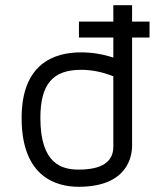

<svg xmlns="http://www.w3.org/2000/svg" viewBox="-20 -709 640 737"><path d="M554 -626H487V-689H415V-626H283V-565H415V-488C375 -501 334 -508 291 -508C187 -508 63 -464 63 -256C63 -26 200 8 282 8C472 8 487 -112 487 -149V-565H554V-626ZM415 -146C415 -87 370 -58 282 -58C219 -58 135 -78 135 -256C135 -385 182 -441 291 -441C334 -441 376 -432 415 -416V-146Z"/></svg>

Font: Maven Pro
Style: Regular
Weight: 400
Designer: Joe Prince
Foundry: Joe Prince
Version: Version 1.003